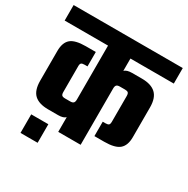

<svg xmlns="http://www.w3.org/2000/svg" viewBox="-187 -784 1017 1039"><g transform="rotate(30 321.0 -264.5)"><path d="M662 -539H391V-462Q405 -476 438 -476H499Q557 -476 586 -449Q615 -422 615 -363V-177Q615 -125 587.5 -101.5Q560 -78 493 -78H432V-168H450Q464 -168 469.5 -173Q475 -178 475 -191V-353Q475 -368 469.5 -373.5Q464 -379 450 -379H417Q403 -379 397 -373Q391 -367 391 -352V0H251V-92Q238 -78 205 -78H143Q85 -78 56.5 -104.5Q28 -131 28 -191V-377Q28 -429 55 -452.5Q82 -476 149 -476H211V-386H193Q178 -386 172.5 -381Q167 -376 167 -363V-201Q167 -186 172.5 -180.5Q178 -175 193 -175H225Q239 -175 245 -181Q251 -187 251 -202V-539H-20V-636H662ZM77 107V-9H184V107Z"/></g></svg>

Font: Teko Semibold
Style: Regular
Weight: 600
Designer: Manushi Parikh, Jonny Pinhorn
Foundry: Indian Type Foundry
Version: Version 1.105;PS 1.0;hotconv 1.0.78;makeotf.lib2.5.61930; tt